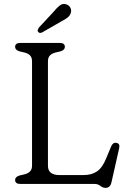

<svg xmlns="http://www.w3.org/2000/svg" viewBox="-20 -913 643 953"><path d="M280 -658 256 -652.5Q238.5 -648 228.2 -638Q218 -628 218 -608.5V-90Q218 -44 276 -44H394Q434.5 -44 461.2 -62Q488 -80 507.5 -128L532 -187Q541 -207 558 -204Q577.5 -200.5 571 -175L533 -7Q526.5 19.5 504 19.5Q490.5 19.5 478.2 9.8Q466 0 450 0H80.5Q55 0 55 -20Q55 -35 77 -42L101 -47.5Q119 -52 129 -62Q139 -72 139 -91.5V-608.5Q139 -628 129 -638Q119 -648 101 -652.5L77 -658Q55 -665 55 -680Q55 -700 80.5 -700H277Q302 -700 302 -680Q302 -665 280 -658ZM245.5 -854Q262.5 -875 277 -886Q291.5 -897 309 -891.5Q323.5 -886.5 329.5 -874.2Q335.5 -862 331.5 -849Q327.5 -835.5 315.5 -826Q303.5 -816.5 285.5 -807.5L189 -752Q176.5 -746 169.5 -754.5Q165.5 -759.5 167.5 -765Q169.5 -770.5 173 -776Z"/></svg>

Font: Fraunces 9pt SuperSoft Light
Style: Regular
Weight: 300
Version: Version 1.000;[b76b70a41]